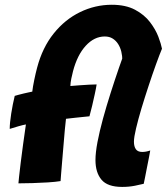

<svg xmlns="http://www.w3.org/2000/svg" viewBox="-20 -749 686 790"><path d="M571.4 7.2Q559.4 10.4 535.2 15.2Q511 20.1 482.8 20.1Q422.4 20.1 397.6 -9.6Q372.8 -39.2 372.8 -90.4Q372.8 -120.6 381.1 -164.6Q389.5 -208.5 403.6 -260.2Q417.8 -311.9 434.9 -365.6Q452 -419.2 469.4 -469.7Q486.8 -520.1 501.5 -560.6L646.5 -548.6Q636.6 -525 622 -484.6Q607.4 -444.2 591.8 -396.9Q576.1 -349.6 562.2 -303.4Q548.4 -257.2 539.8 -220.6Q531.1 -184 531.1 -166.1Q531.1 -146.1 539.1 -134.9Q547 -123.8 565.6 -123.8Q572.2 -123.8 580.4 -125.2Q588.5 -126.6 598.2 -129.8Q596.6 -119.6 592.8 -100.5Q588.9 -81.4 584.7 -59.7Q580.5 -38 576.9 -19.6Q573.2 -1.1 571.4 7.2ZM55.8 5.4Q56.2 -0.9 58.6 -23.2Q61 -45.6 65.2 -79.7Q69.4 -113.8 74.9 -154.3Q80.5 -194.9 86.6 -237Q75.6 -235.1 56.3 -229.6Q37 -224.1 20 -218.6Q20 -242.4 26.1 -281.4Q32.2 -320.4 40.6 -354.5Q45.6 -356.1 55.4 -358.7Q65.2 -361.2 76.6 -364.1Q88 -366.9 97.9 -368.9Q107.8 -371 112.8 -372Q115 -391.8 121 -420.6Q127 -449.5 132.8 -470.9Q154.5 -553.2 200.8 -611Q247 -668.8 309.3 -699.1Q371.6 -729.4 440 -729.4Q497.1 -729.4 535.6 -708.9Q574 -688.4 597.1 -658.1Q620.2 -627.8 631.6 -597.8Q642.9 -567.8 646.5 -548.6L483.4 -500.4Q483.4 -518.6 479.2 -536.2Q475 -553.8 466 -567.9Q457 -582 443.5 -590.4Q430 -598.9 411.2 -598.9Q367.8 -598.9 332.9 -560.8Q298 -522.8 280.4 -455.8Q276.9 -442.9 273.4 -425.6Q269.9 -408.2 269.6 -395.1Q285.4 -396.5 306.3 -398Q327.2 -399.5 346.8 -400.6Q366.4 -401.6 377.6 -401.6Q375 -384.4 369.8 -360.9Q364.6 -337.5 359.1 -313.6Q353.5 -289.8 348.1 -270.5Q342.9 -270.1 326.4 -268.3Q310 -266.5 289.6 -264.5Q269.2 -262.5 251.5 -260.2Q249.5 -245 246.9 -216.6Q244.4 -188.1 241.6 -154.7Q238.8 -121.2 236.1 -89.4Q233.4 -57.6 231.5 -34.2Q229.6 -10.9 229.2 -3.9Q208.5 -0.5 177.2 1.5Q146 3.5 113.4 4.4Q80.9 5.2 55.8 5.4Z"/></svg>

Font: Grandstander Thin
Style: Italic
Weight: 100
Italic angle: -15°
Designer: Tyler Finck
Foundry: Etcetera Type Co
Version: Version 1.200